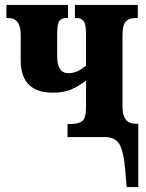

<svg xmlns="http://www.w3.org/2000/svg" viewBox="-20 -556 593 779"><path d="M494 203H541V-54H529Q477 -54 477 -123V-414Q477 -454 490.5 -468.5Q504 -483 526 -483H539V-536H284V-483H291Q310 -483 319.5 -470.5Q329 -458 329 -418V-290Q294 -259 258 -259Q212 -259 212 -328V-420Q212 -459 221 -471Q230 -483 250 -483H256V-536H6V-483H13Q64 -483 64 -415V-312Q64 -180 194 -180Q243 -180 274.5 -195.5Q306 -211 329 -229V-120Q329 -76 313 -64.5Q297 -53 269 -53H254V0H404Q446 0 464 28Q482 56 489 144Z"/></svg>

Font: Noto Serif ExtraCondensed Extra
Style: Regular
Weight: 800
Width: 3
Designer: Monotype Design Team
Foundry: Monotype Imaging Inc.
Version: Version 1.002